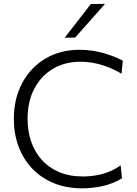

<svg xmlns="http://www.w3.org/2000/svg" viewBox="-20 -990 726 1020"><path d="M416 10.5Q332 10.5 264.8 -17.5Q197.5 -45.5 150.5 -95.2Q103.5 -145 78.5 -212.2Q53.5 -279.5 53.5 -358Q53.5 -466 98 -549Q142.5 -632 221.2 -678.8Q300 -725.5 402.5 -725.5Q438 -725.5 471.5 -720.5Q505 -715.5 534.8 -706.5Q564.5 -697.5 589.5 -687.5Q614.5 -677.5 632.5 -667.5L625.5 -598.5Q587 -621 550 -635Q513 -649 477.2 -655.5Q441.5 -662 407 -662Q325 -662 261.8 -624.8Q198.5 -587.5 162.5 -519.2Q126.5 -451 126.5 -357.5Q126.5 -294.5 145 -239.2Q163.5 -184 200.8 -142Q238 -100 293.2 -76.2Q348.5 -52.5 421 -52.5Q447 -52.5 472.8 -55.8Q498.5 -59 524 -65.8Q549.5 -72.5 574 -84Q598.5 -95.5 621 -111.5L628 -43Q607 -29.5 581.8 -19.2Q556.5 -9 529.2 -2.5Q502 4 473.2 7.2Q444.5 10.5 416 10.5ZM323.5 -789.5Q359 -835 393.5 -879.5Q428 -924 462.5 -968.5L538 -969.5Q511 -939 484.5 -909Q458 -879 431.8 -849.5Q405.5 -820 379 -790.5Z"/></svg>

Font: Commissioner Thin Light
Style: Regular
Weight: 300
Version: Version 1.000